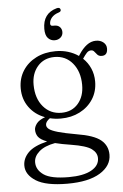

<svg xmlns="http://www.w3.org/2000/svg" viewBox="-62 -751 667 1044"><g transform="rotate(-5 271.0 -229.5)"><path d="M336 -14.5Q429.5 0.5 467 31.2Q504.5 62 504.5 111.5Q504.5 172 442 210.5Q379.5 249 263.5 249Q146.5 249 92.2 214.8Q38 180.5 38 131Q38 91.5 69 59.8Q100 28 173 10.5Q137.5 -3 125.2 -19.5Q113 -36 113 -58.5Q113 -73.5 125.8 -91.2Q138.5 -109 173 -122Q119 -142 87 -186.2Q55 -230.5 55 -289Q55 -343.5 81.5 -385.2Q108 -427 154.8 -450.8Q201.5 -474.5 261.5 -474.5Q298 -474.5 329.5 -464.8Q361 -455 386 -437.5L390.5 -444.5Q411 -476.5 434.5 -494.2Q458 -512 485 -512Q509 -512 525.2 -498.8Q541.5 -485.5 541.5 -465Q541.5 -427 510 -427Q494.5 -427 486.2 -435.8Q478 -444.5 471.5 -453.2Q465 -462 454 -462Q440.5 -462 430.2 -451Q420 -440 407 -420.5Q433 -396 447.2 -363.2Q461.5 -330.5 461.5 -292Q461.5 -237.5 434.8 -195.8Q408 -154 362 -130.5Q316 -107 258.5 -107Q227 -107 199 -114Q175 -97 175 -79.5Q175 -66.5 188.2 -56.2Q201.5 -46 236.2 -36Q271 -26 336 -14.5ZM252 -443.5Q194.5 -443 160.2 -403.2Q126 -363.5 126.5 -302.5Q127 -228 165.5 -183Q204 -138 264.5 -138Q322 -138 356 -177.8Q390 -217.5 389.5 -280.5Q389 -352.5 351.2 -398Q313.5 -443.5 252 -443.5ZM98 118Q98 159.5 137.8 186.8Q177.5 214 274.5 214Q353.5 214 397 190Q440.5 166 440.5 125Q440.5 95 411.8 74Q383 53 302 40Q250 32 215 23Q157 33.5 127.5 59.8Q98 86 98 118ZM267.5 -613.5Q286.5 -613.5 297 -602.5Q307.5 -591.5 307.5 -575Q307.5 -557 294.5 -545.5Q281.5 -534 262.5 -534Q240.5 -534 225.8 -549.8Q211 -565.5 211 -600.5Q211 -685 287.5 -706.5Q304 -711 308 -699.5Q312 -687 297 -682.5Q271 -674.5 258 -658.8Q245 -643 245 -626Q245 -613.5 258 -613.5Z"/></g></svg>

Font: Fraunces 9pt Soft Light
Style: Regular
Weight: 300
Version: Version 1.000;[0bf87f6ff]